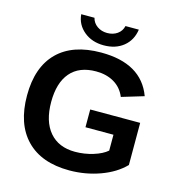

<svg xmlns="http://www.w3.org/2000/svg" viewBox="-127 -993 1032 1113"><g transform="rotate(15 389.0 -436.5)"><path d="M393.6 -103Q449.7 -103 502.4 -119.4Q555.2 -135.7 584 -161.1V-256.3H416V-362.8H715.8V-109.9Q661.1 -53.7 573.5 -22Q485.8 9.8 389.6 9.8Q221.7 9.8 131.3 -83.3Q41 -176.3 41 -347.2Q41 -517.1 131.8 -607.7Q222.7 -698.2 393.1 -698.2Q635.3 -698.2 701.2 -519L568.4 -479Q546.9 -531.2 501 -558.1Q455.1 -585 393.1 -585Q291.5 -585 238.8 -523.4Q186 -461.9 186 -347.2Q186 -230.5 240.5 -166.7Q294.9 -103 393.6 -103ZM394.5 -742.2Q323.7 -742.2 275.9 -781.7Q228 -821.3 222.7 -882.8H302.2Q309.6 -852.5 335.4 -834.5Q361.3 -816.4 395.5 -816.4Q430.7 -816.4 456.1 -834.2Q481.4 -852.1 488.3 -882.8H568.4Q559.1 -817.9 512.5 -780Q465.8 -742.2 394.5 -742.2Z"/></g></svg>

Font: Arial
Style: Bold
Weight: 700
Designer: Steve Matteson
Foundry: Ascender Corporation
Version: Version 2.00.3